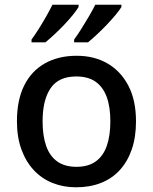

<svg xmlns="http://www.w3.org/2000/svg" viewBox="-20 -786 649 816"><path d="M558 -270Q558 -203 540 -151Q522 -99 489 -63Q456 -27 409 -8.5Q362 10 303 10Q249 10 203 -8.5Q157 -27 123.5 -63Q90 -99 71 -151Q52 -203 52 -271Q52 -360 82.5 -422Q113 -484 170.5 -516.5Q228 -549 306 -549Q380 -549 436.5 -516.5Q493 -484 525.5 -422Q558 -360 558 -270ZM161 -270Q161 -210 176 -166.5Q191 -123 223 -100Q255 -77 305 -77Q355 -77 387 -100Q419 -123 434 -166.5Q449 -210 449 -270Q449 -332 433.5 -374Q418 -416 386.5 -438.5Q355 -461 304 -461Q229 -461 195 -411Q161 -361 161 -270ZM496 -756Q488 -743 471.5 -723Q455 -703 434 -681Q413 -659 392 -639.5Q371 -620 354 -606H295V-618Q309 -637 325.5 -663Q342 -689 358 -716.5Q374 -744 385 -766H496ZM314 -756Q306 -743 290 -723Q274 -703 253 -681Q232 -659 211 -639.5Q190 -620 173 -606H114V-618Q128 -637 144.5 -663Q161 -689 176.5 -716.5Q192 -744 203 -766H314Z"/></svg>

Font: Noto Sans Armenian Medium
Style: Regular
Weight: 500
Designer: Monotype Design Team
Foundry: Monotype Imaging Inc.
Version: Version 2.007